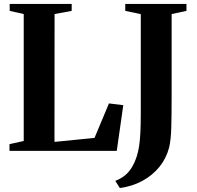

<svg xmlns="http://www.w3.org/2000/svg" viewBox="-20 -763 995 971"><path d="M28 0V-34L100 -50V-692L29 -708V-743H342.5V-708L256 -692L255.5 -45.5L458 -65.5L531 -240L603.5 -231L570.5 0ZM563 151.5Q588.5 142 608.8 126.5Q629 111 644.8 86.5Q660.5 62 672 26.5Q679 4.5 683.5 -24.2Q688 -53 690 -93.8Q692 -134.5 692 -193V-691.5L613.5 -708V-743H923V-708L848 -692V-269Q848 -182.5 846.2 -118.2Q844.5 -54 835 -16Q820.5 39 785.5 81.8Q750.5 124.5 699.5 152Q648.5 179.5 586 188Z"/></svg>

Font: Merriweather 96pt
Style: Bold
Weight: 700
Version: Version 2.100